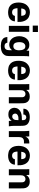

<svg xmlns="http://www.w3.org/2000/svg" viewBox="1881 -2644 961 4764"><g transform="rotate(90 2362.0 -261.5)"><path d="M523.4 -214.8H183.6Q183.6 -202.1 185.5 -180.2Q187.5 -158.2 196.8 -135.3Q206.1 -112.3 227.1 -96.2Q248 -80.1 287.1 -80.1Q314.5 -80.1 339.4 -94.2Q364.3 -108.4 375 -150.4H509.8Q509.8 -131.8 501 -102.5Q492.2 -73.2 461.9 -40Q433.6 -10.7 387.2 3.9Q340.8 18.6 285.2 18.6Q252.9 18.6 200.7 7.3Q148.4 -3.9 107.4 -43.9Q72.3 -80.1 57.1 -130.4Q42 -180.7 42 -241.2Q42 -282.2 50.8 -326.2Q59.6 -370.1 82 -410.2Q104.5 -450.2 147.5 -480.5Q206.1 -522.5 289.1 -522.5Q342.8 -522.5 399.9 -496.1Q457 -469.7 493.2 -400.4Q517.6 -346.7 521.5 -297.4Q525.4 -248 523.4 -214.8ZM189.5 -307.6H372.1Q372.1 -319.3 368.2 -346.7Q364.3 -374 345.7 -397.5Q327.1 -420.9 284.2 -420.9Q235.4 -420.9 212.9 -387.2Q190.4 -353.5 189.5 -307.6Z M615.2 -592.8V-721.7H773.4V-592.8ZM621.1 0V-505.9H768.6V0Z M1239.3 -502.9H1377.9Q1371.1 -454.1 1371.1 -377.9V-4.9Q1371.1 64.5 1345.7 105.5Q1320.3 146.5 1281.2 166.5Q1242.2 186.5 1198.7 192.9Q1155.3 199.2 1119.1 199.2Q1083 199.2 1032.2 190.4Q981.4 181.6 942.4 147Q903.3 112.3 897.5 37.1H1039.1Q1039.1 44.9 1044.9 61.5Q1050.8 78.1 1069.3 92.8Q1087.9 107.4 1127 107.4Q1160.2 107.4 1185.5 90.8Q1210.9 74.2 1218.8 41Q1222.7 24.4 1224.1 2.4Q1225.6 -19.5 1225.6 -70.3V-79.1Q1190.4 -34.2 1153.8 -22Q1117.2 -9.8 1089.8 -9.8Q1017.6 -9.8 970.2 -46.4Q922.9 -83 899.9 -140.1Q877 -197.3 877 -257.8Q877 -322.3 900.9 -379.4Q924.8 -436.5 972.7 -472.2Q1020.5 -507.8 1092.8 -507.8Q1138.7 -507.8 1167 -494.6Q1195.3 -481.4 1210.9 -464.4Q1226.6 -447.3 1234.4 -435.5ZM1025.4 -257.8Q1025.4 -249 1026.9 -225.1Q1028.3 -201.2 1037.1 -175.3Q1045.9 -149.4 1066.4 -130.4Q1086.9 -111.3 1124 -111.3Q1163.1 -111.3 1184.6 -130.4Q1206.1 -149.4 1215.3 -174.8Q1224.6 -200.2 1226.1 -223.6Q1227.5 -247.1 1227.5 -254.9Q1227.5 -283.2 1221.2 -319.3Q1214.8 -355.5 1193.4 -382.3Q1171.9 -409.2 1127 -409.2Q1085 -409.2 1055.2 -374Q1025.4 -338.9 1025.4 -257.8Z M1968.8 -214.8H1628.9Q1628.9 -202.1 1630.9 -180.2Q1632.8 -158.2 1642.1 -135.3Q1651.4 -112.3 1672.4 -96.2Q1693.4 -80.1 1732.4 -80.1Q1759.8 -80.1 1784.7 -94.2Q1809.6 -108.4 1820.3 -150.4H1955.1Q1955.1 -131.8 1946.3 -102.5Q1937.5 -73.2 1907.2 -40Q1878.9 -10.7 1832.5 3.9Q1786.1 18.6 1730.5 18.6Q1698.2 18.6 1646 7.3Q1593.8 -3.9 1552.7 -43.9Q1517.6 -80.1 1502.4 -130.4Q1487.3 -180.7 1487.3 -241.2Q1487.3 -282.2 1496.1 -326.2Q1504.9 -370.1 1527.3 -410.2Q1549.8 -450.2 1592.8 -480.5Q1651.4 -522.5 1734.4 -522.5Q1788.1 -522.5 1845.2 -496.1Q1902.3 -469.7 1938.5 -400.4Q1962.9 -346.7 1966.8 -297.4Q1970.7 -248 1968.8 -214.8ZM1634.8 -307.6H1817.4Q1817.4 -319.3 1813.5 -346.7Q1809.6 -374 1791 -397.5Q1772.5 -420.9 1729.5 -420.9Q1680.7 -420.9 1658.2 -387.2Q1635.7 -353.5 1634.8 -307.6Z M2068.4 0V-415Q2068.4 -416 2067.9 -431.6Q2067.4 -447.3 2066.9 -468.3Q2066.4 -489.3 2065.4 -506.8H2207L2210.9 -430.7Q2217.8 -443.4 2235.4 -463.9Q2252.9 -484.4 2286.6 -501.5Q2320.3 -518.6 2375 -518.6Q2424.8 -518.6 2456.5 -502.4Q2488.3 -486.3 2505.4 -464.4Q2522.5 -442.4 2529.3 -423.8Q2537.1 -403.3 2540 -373.5Q2543 -343.8 2543 -273.4V0H2391.6V-314.5Q2391.6 -330.1 2390.6 -343.8Q2389.6 -357.4 2383.8 -369.1Q2376 -385.7 2358.4 -398.9Q2340.8 -412.1 2311.5 -412.1Q2263.7 -412.1 2235.4 -373Q2227.5 -363.3 2222.2 -344.2Q2216.8 -325.2 2216.8 -295.9V0Z M3114.3 0H2980.5Q2975.6 -46.9 2975.6 -69.3Q2947.3 -29.3 2917.5 -12.2Q2887.7 4.9 2862.8 8.3Q2837.9 11.7 2824.2 11.7Q2769.5 11.7 2741.2 -0.5Q2712.9 -12.7 2698.2 -28.3Q2675.8 -50.8 2665 -80.1Q2654.3 -109.4 2654.3 -138.7Q2654.3 -159.2 2661.6 -187.5Q2668.9 -215.8 2692.4 -244.6Q2715.8 -273.4 2761.7 -295.9Q2809.6 -316.4 2867.2 -320.3Q2924.8 -324.2 2960.9 -324.2Q2960.9 -348.6 2960 -363.3Q2959 -377.9 2954.1 -390.6Q2947.3 -409.2 2934.6 -418.5Q2921.9 -427.7 2908.7 -430.2Q2895.5 -432.6 2888.7 -432.6Q2856.4 -432.6 2832 -405.3Q2824.2 -392.6 2822.8 -380.9Q2821.3 -369.1 2821.3 -360.4H2676.8Q2675.8 -381.8 2685.5 -415.5Q2695.3 -449.2 2733.4 -478.5Q2768.6 -502.9 2809.6 -511.2Q2850.6 -519.5 2886.7 -519.5Q2907.2 -519.5 2939.9 -515.6Q2972.7 -511.7 3006.3 -497.6Q3040 -483.4 3066.4 -455.1Q3090.8 -422.9 3096.2 -385.7Q3101.6 -348.6 3101.6 -331.1L3102.5 -127.9Q3102.5 -63.5 3114.3 0ZM2960.9 -238.3Q2888.7 -244.1 2843.3 -222.7Q2797.9 -201.2 2797.9 -156.2Q2797.9 -130.9 2815.9 -107.4Q2834 -84 2870.1 -84Q2890.6 -84 2906.7 -92.3Q2922.9 -100.6 2933.6 -113.3Q2952.1 -136.7 2956.5 -167Q2960.9 -197.3 2960.9 -238.3Z M3233.4 0V-380.9Q3233.4 -399.4 3231 -440.9Q3228.5 -482.4 3225.6 -506.8H3365.2L3368.2 -410.2Q3379.9 -445.3 3416 -477.5Q3452.1 -509.8 3540 -507.8V-375Q3465.8 -380.9 3432.1 -362.3Q3398.4 -343.8 3389.6 -312Q3380.9 -280.3 3380.9 -249V0Z M4080.1 -214.8H3740.2Q3740.2 -202.1 3742.2 -180.2Q3744.1 -158.2 3753.4 -135.3Q3762.7 -112.3 3783.7 -96.2Q3804.7 -80.1 3843.8 -80.1Q3871.1 -80.1 3896 -94.2Q3920.9 -108.4 3931.6 -150.4H4066.4Q4066.4 -131.8 4057.6 -102.5Q4048.8 -73.2 4018.6 -40Q3990.2 -10.7 3943.8 3.9Q3897.5 18.6 3841.8 18.6Q3809.6 18.6 3757.3 7.3Q3705.1 -3.9 3664.1 -43.9Q3628.9 -80.1 3613.8 -130.4Q3598.6 -180.7 3598.6 -241.2Q3598.6 -282.2 3607.4 -326.2Q3616.2 -370.1 3638.7 -410.2Q3661.1 -450.2 3704.1 -480.5Q3762.7 -522.5 3845.7 -522.5Q3899.4 -522.5 3956.5 -496.1Q4013.7 -469.7 4049.8 -400.4Q4074.2 -346.7 4078.1 -297.4Q4082 -248 4080.1 -214.8ZM3746.1 -307.6H3928.7Q3928.7 -319.3 3924.8 -346.7Q3920.9 -374 3902.3 -397.5Q3883.8 -420.9 3840.8 -420.9Q3792 -420.9 3769.5 -387.2Q3747.1 -353.5 3746.1 -307.6Z M4179.7 0V-415Q4179.7 -416 4179.2 -431.6Q4178.7 -447.3 4178.2 -468.3Q4177.7 -489.3 4176.8 -506.8H4318.4L4322.3 -430.7Q4329.1 -443.4 4346.7 -463.9Q4364.3 -484.4 4397.9 -501.5Q4431.6 -518.6 4486.3 -518.6Q4536.1 -518.6 4567.9 -502.4Q4599.6 -486.3 4616.7 -464.4Q4633.8 -442.4 4640.6 -423.8Q4648.4 -403.3 4651.4 -373.5Q4654.3 -343.8 4654.3 -273.4V0H4502.9V-314.5Q4502.9 -330.1 4502 -343.8Q4501 -357.4 4495.1 -369.1Q4487.3 -385.7 4469.7 -398.9Q4452.1 -412.1 4422.9 -412.1Q4375 -412.1 4346.7 -373Q4338.9 -363.3 4333.5 -344.2Q4328.1 -325.2 4328.1 -295.9V0Z"/></g></svg>

Font: FreeUniversal
Style: Bold
Weight: 700
Version: Version 1.001 March 22, 2017